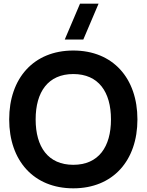

<svg xmlns="http://www.w3.org/2000/svg" viewBox="-20 -1010 798 1045"><path d="M433.5 -795 516.5 -990H415.5L332.5 -795ZM379 15C595 15 728 -136 728 -360C728 -584 595 -735 379 -735C163 -735 30 -584 30 -360C30 -136 163 15 379 15ZM379 -113C242 -113 174 -210 174 -360C174 -510 242 -607 379 -607C516 -607 584 -510 584 -360C584 -210 516 -113 379 -113Z"/></svg>

Font: Vela Sans ExtBd
Style: Regular
Weight: 800
Designer: Principal design: Mikhail Sharanda - project Manrope.
Design modification: Ravid Balaliev
Foundry: Mikhail Sharanda
Version: Version 1.001